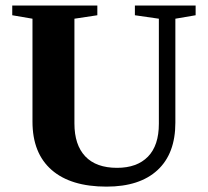

<svg xmlns="http://www.w3.org/2000/svg" viewBox="-20 -675 762 704"><path d="M409.2 -59.6Q482.4 -59.6 522.5 -100.6Q562.5 -141.6 562.5 -221.2V-606.4L474.6 -619.1V-654.8H697.3V-619.1L623 -606.4V-225.1Q623 -111.8 557.6 -51.3Q492.2 9.3 370.6 9.3Q239.3 9.3 169.2 -52Q99.1 -113.3 99.1 -229V-606.4L24.9 -619.1V-654.8H336.9V-619.1L252.9 -606.4V-222.2Q252.9 -143.6 292.7 -101.6Q332.5 -59.6 409.2 -59.6Z"/></svg>

Font: Liberation Serif
Style: Bold
Weight: 700
Designer: Steve Matteson
Foundry: Ascender Corporation
Version: Version 2.1.5